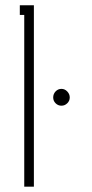

<svg xmlns="http://www.w3.org/2000/svg" viewBox="-20 -699 343 719"><path d="M179.2 -334Q179.2 -347.2 188.2 -356.7Q197.3 -366.2 210 -366.2Q222.7 -366.2 231.9 -356.4Q241.2 -346.7 241.2 -334Q241.2 -321.3 231.9 -312.3Q222.7 -303.2 210 -303.2Q197.3 -303.2 188.2 -312.3Q179.2 -321.3 179.2 -334ZM54.2 -679.2H106.9V0H70.8V-643.1H54.2Z"/></svg>

Font: Rawengulk
Style: Regular
Weight: 400
Version: Version 0.92